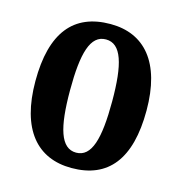

<svg xmlns="http://www.w3.org/2000/svg" viewBox="-88 -628 680 718"><g transform="rotate(15 252.0 -269.0)"><path d="M251 10C393 10 467 -82 467 -270C467 -457 385 -548 254 -548C111 -548 37 -457 37 -270C37 -82 118 10 251 10ZM253 -50C193 -50 171 -125 171 -270C171 -414 192 -488 252 -488C312 -488 334 -414 334 -270C334 -125 313 -50 253 -50Z"/></g></svg>

Font: Noto Serif Devanagari ExtraCondensed
Style: Bold
Weight: 700
Width: 2
Designer: Universal Thirst, Indian Type Foundry and the Monotype Design Team
Foundry: Monotype Imaging Inc.
Version: Version 2.004